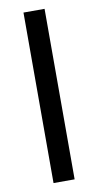

<svg xmlns="http://www.w3.org/2000/svg" viewBox="-82 -732 392 770"><g transform="rotate(-10 114.5 -347.0)"><path d="M157.7 -694.3V0H71.8V-694.3Z"/></g></svg>

Font: Carlito
Style: Regular
Weight: 400
Designer: Lukasz Dziedzic
Foundry: tyPoland Lukasz Dziedzic
Version: Version 1.104